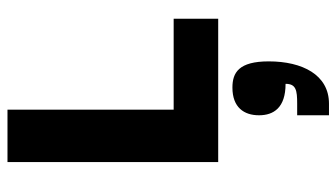

<svg xmlns="http://www.w3.org/2000/svg" viewBox="-213 -390 899 513"><g transform="rotate(-90 236.5 -133.5)"><path d="M443 0V-119H200V-563H60V0ZM216 296C293 296 329 225 329 135C329 55 299 38 259 38C206 38 185 69 185 109C185 148 205 180 269 180C269 208 252 211 216 211H185V296Z"/></g></svg>

Font: OSH Darker Grotesque Black
Style: Regular
Weight: 900
Designer: Gabriel Lam
Foundry: TypeRant
Version: Version 1.000;Glyphs 3.1.1 (3148)